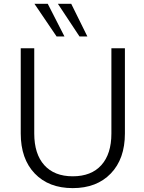

<svg xmlns="http://www.w3.org/2000/svg" viewBox="-20 -970 748 999"><path d="M158.2 -275.4Q158.2 -168.9 210.4 -110.8Q262.7 -52.7 358.4 -52.7Q455.1 -52.7 507.3 -110.8Q559.6 -168.9 559.6 -275.4V-718.8H629.9V-275.4Q629.9 -143.6 556.6 -67.4Q483.4 8.8 358.4 8.8Q233.4 8.8 160.6 -67.4Q87.9 -143.6 87.9 -275.4V-718.8H158.2ZM159.2 -950.2H228.5L315.4 -780.3H274.4ZM281.2 -950.2H350.6L434.6 -780.3H393.6Z"/></svg>

Font: Min Sans Light
Style: Regular
Weight: 300
Designer: Jinseong-Kim, NotoSansCJK, Nunito
Foundry: Jinseong-Kim
Version: Version 1.400;Glyphs 3.1.2 (3151)